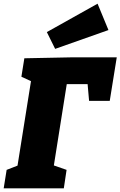

<svg xmlns="http://www.w3.org/2000/svg" viewBox="-32 -1021 653 1041"><path d="M100 -705 350 -710H601L563 -474H451L443 -565H330L260 -124L329 -100L314 0H-12L4 -100L63 -123L136 -581L84 -605ZM556 -858 267 -756 222 -847 497 -1001Z"/></svg>

Font: Bitter Pro Black
Style: Italic
Weight: 900
Italic angle: -9°
Designer: Sol Matas, and Bitter project Authors
Foundry: Sol Matas
Version: Version 1.010